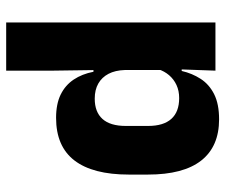

<svg xmlns="http://www.w3.org/2000/svg" viewBox="-73 -627 712 606"><g transform="rotate(-90 283.0 -324.0)"><path d="M209.5 11.5Q123.5 11.5 79.2 -45Q35 -101.5 35 -213V-273.5Q35 -387 79.5 -445Q124 -503 214 -503Q258 -503 287.5 -488.5Q317 -474 334.8 -447.5Q352.5 -421 359.5 -385H401L365 -286Q364 -316.5 353 -337.5Q342 -358.5 322.2 -369.8Q302.5 -381 274.5 -381Q232.5 -381 210.5 -356.5Q188.5 -332 188.5 -283V-212.5Q188.5 -164 210.8 -139.2Q233 -114.5 276.5 -114.5Q299.5 -114.5 317.8 -123Q336 -131.5 348.8 -146.5Q361.5 -161.5 367.5 -180.5L405 -106.5H362Q354.5 -73.5 337 -46.5Q319.5 -19.5 288.5 -4Q257.5 11.5 209.5 11.5ZM363 0 367.5 -124.5 365 -150.5V-349.5V-371L363 -513.5V-660.5H515V0Z"/></g></svg>

Font: Anek Gurmukhi Medium
Style: Bold
Weight: 700
Version: Version 1.003